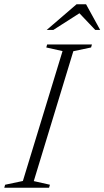

<svg xmlns="http://www.w3.org/2000/svg" viewBox="-43 -878 488 898"><path d="M249.5 -639 173.5 -656 177.5 -670H387L383 -656L300 -638.5L115 -31L190.5 -14L186.5 0H-23L-19 -14L64 -31.5ZM175.5 -738 315 -858H359.5L425.5 -738H402.5L328.5 -816L206.5 -738Z"/></svg>

Font: Newsreader 16pt Light
Style: Italic
Weight: 300
Italic angle: -17°
Designer: Hugues Gentile
Foundry: Production Type
Version: Version 1.003; ttfautohint (v1.8.3)